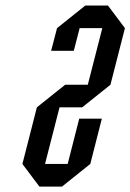

<svg xmlns="http://www.w3.org/2000/svg" viewBox="-20 -687 480 707"><path d="M312.5 -83.3 208.3 0H125L62.5 -83.3L115.8 -291.7L220 -375H303.3L356.7 -583.3H273.3L251.7 -500H168.3L190 -583.3L294.2 -666.7H377.5L440 -583.3L386.7 -375L282.5 -291.7H199.2L145.8 -83.3H229.2L271.7 -250H355Z"/></svg>

Font: Yulong
Style: Italic
Weight: 400
Italic angle: -14.25°
Designer: GGBotNet
Foundry: f0n7.com
Version: 1.00